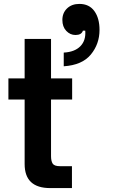

<svg xmlns="http://www.w3.org/2000/svg" viewBox="-20 -962 584 982"><path d="M237 0Q106 0 106 -123V-453H23V-561H106V-763H241V-561H349V-453H241V-164Q241 -138 249.5 -125Q258 -112 287 -112H348V0ZM306 -693Q362 -696 391 -725.5Q420 -755 416 -805H404Q397 -783 366 -783Q339 -783 319 -804Q299 -825 299 -860Q299 -896 323 -919Q347 -942 386 -942Q436 -942 462.5 -905.5Q489 -869 489 -809Q489 -737 444.5 -683Q400 -629 306 -623Z"/></svg>

Font: Open Sauce Sans
Style: Bold
Weight: 700
Designer: Alfredo Marco Pradil
Foundry: Creative Sauce Fz LLC
Version: Version 1.477